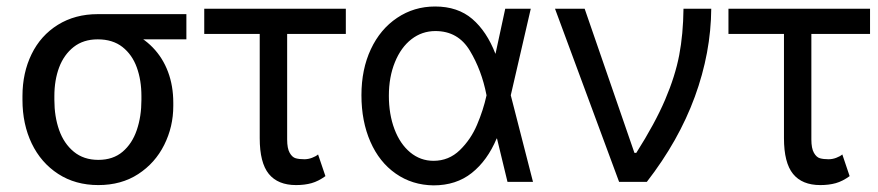

<svg xmlns="http://www.w3.org/2000/svg" viewBox="-20 -557 2690 588"><path d="M279.3 -513.7Q290 -512.7 299.8 -507.3Q309.6 -502 322.3 -491.2Q329.1 -486.3 337.4 -481Q345.7 -475.6 355.5 -470.2Q365.2 -464.8 375 -460Q417 -443.4 447.8 -411.6Q478.5 -379.9 494.6 -336.9Q510.7 -293.9 510.7 -242.2V-232.4Q510.7 -168.9 482.9 -113.3Q455.1 -57.6 403.3 -23.9Q351.6 9.8 281.2 9.8Q210.9 9.8 158.2 -24.4Q105.5 -58.6 77.1 -117.7Q48.8 -176.8 48.8 -251V-262.7Q48.8 -334 76.7 -391.1Q104.5 -448.2 157.2 -481Q210 -513.7 279.3 -513.7ZM281.2 -67.4Q326.2 -67.4 355.5 -92.3Q384.8 -117.2 398.9 -158.7Q413.1 -200.2 413.1 -251V-262.7Q413.1 -311.5 398.9 -350.6Q384.8 -389.6 355 -413.1Q325.2 -436.5 279.3 -436.5Q235.4 -436.5 205.6 -413.1Q175.8 -389.6 161.1 -350.6Q146.5 -311.5 146.5 -262.7V-251Q146.5 -200.2 161.1 -158.7Q175.8 -117.2 206.1 -92.3Q236.3 -67.4 281.2 -67.4ZM550.8 -436.5H279.3V-513.7H550.8Z M1039.1 -453.1H605.5V-530.3H1039.1ZM859.4 -530.3V-129.9Q859.4 -102.5 867.2 -88.9Q875 -75.2 885.7 -72.3Q896.5 -69.3 912.1 -69.3Q923.8 -69.3 935.5 -73.7Q947.3 -78.1 954.1 -84L976.6 -17.6Q955.1 -2 934.1 3.9Q913.1 9.8 886.7 9.8Q831.1 9.8 803.2 -24.4Q775.4 -58.6 775.4 -133.8V-530.3Z M1086.9 -265.6Q1086.9 -344.7 1115.7 -406.2Q1144.5 -467.8 1196.3 -502.4Q1248 -537.1 1312.5 -537.1Q1381.8 -537.1 1426.3 -499Q1470.7 -460.9 1497.1 -392.6H1529.3L1543.9 -266.6L1612.3 0H1534.2L1469.7 -266.6Q1455.1 -341.8 1418.9 -401.9Q1382.8 -461.9 1313.5 -461.9Q1272.5 -461.9 1240.2 -437Q1208 -412.1 1189.5 -366.7Q1170.9 -321.3 1170.9 -263.7Q1170.9 -207 1188 -161.6Q1205.1 -116.2 1236.3 -90.3Q1267.6 -64.5 1307.6 -64.5Q1354.5 -64.5 1388.2 -97.2Q1421.9 -129.9 1440.9 -174.8Q1460 -219.7 1469.7 -263.7L1527.3 -530.3H1605.5L1543.9 -263.7L1529.3 -132.8H1501Q1472.7 -65.4 1424.8 -27.3Q1377 10.7 1307.6 10.7Q1242.2 9.8 1191.9 -25.4Q1141.6 -60.5 1114.3 -123Q1086.9 -185.5 1086.9 -265.6Z M1679.7 -530.3H1770.5L1922.9 -88.9H1928.7Q1986.3 -179.7 2017.1 -252Q2047.9 -324.2 2060.1 -388.2Q2072.3 -452.1 2073.2 -530.3H2158.2Q2157.2 -395.5 2107.9 -260.7Q2058.6 -126 1960.9 0H1876Z M2644.5 -453.1H2210.9V-530.3H2644.5ZM2464.8 -530.3V-129.9Q2464.8 -102.5 2472.7 -88.9Q2480.5 -75.2 2491.2 -72.3Q2502 -69.3 2517.6 -69.3Q2529.3 -69.3 2541 -73.7Q2552.7 -78.1 2559.6 -84L2582 -17.6Q2560.5 -2 2539.6 3.9Q2518.6 9.8 2492.2 9.8Q2436.5 9.8 2408.7 -24.4Q2380.9 -58.6 2380.9 -133.8V-530.3Z"/></svg>

Font: Pretendard JP Variable
Style: Regular
Weight: 400
Designer: Base glyphs from Inter by Rasmus Andersson; Hangul glyphs from Noto Sans CJK(Source Han Sans) by Jang Soo-young and Kang
Foundry: Kil Hyung-jin
Version: Version 1.307;Glyphs 3.2 (3192)